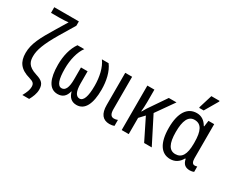

<svg xmlns="http://www.w3.org/2000/svg" viewBox="-124 -1291 2459 2008"><g transform="rotate(30 1106.0 -287.0)"><path d="M238 202H320C343 161 363 114 363 66C363 -6 333 -32 258 -55C142 -91 132 -148 132 -207C132 -280 162 -367 257 -528L365 -708V-760H68V-692H169C215 -692 258 -695 277 -698L193 -559C102 -409 47 -310 47 -197C47 -88 93 -23 214 11C266 26 280 42 280 81C280 115 267 149 238 202Z M550 10C610 10 647 -22 663 -87H666C683 -22 721 10 779 10C880 10 928 -91 928 -260C928 -365 905 -468 853 -537H772C822 -470 845 -364 845 -260C845 -130 821 -64 773 -64C729 -65 705 -112 705 -208V-354H625V-208C625 -115 603 -64 557 -64C508 -64 485 -129 485 -260C485 -368 511 -473 559 -537H477C427 -467 402 -366 402 -260C402 -91 448 10 550 10Z M1176 10C1200 10 1219 6 1234 0V-72C1219 -66 1205 -63 1190 -63C1155 -63 1137 -87 1137 -147V-537H1054V-149C1054 -43 1095 9 1176 10Z M1673 -537H1580L1434 -323C1425 -308 1414 -289 1404 -272H1400C1403 -302 1406 -343 1406 -387V-537H1321V0H1406V-196L1464 -258L1592 0H1684L1521 -321Z M1907 -606H1961L2055 -767V-776H1956L1907 -617ZM1910 10C1970 10 2015 -21 2044 -74H2051C2063 -13 2095 10 2149 10C2165 10 2187 5 2196 0V-65C2188 -62 2177 -60 2166 -60C2142 -60 2128 -81 2128 -126V-537H2059L2049 -465H2044C2013 -520 1969 -547 1915 -547C1803 -547 1736 -451 1736 -267C1736 -84 1801 10 1910 10ZM1931 -62C1858 -62 1821 -125 1821 -266C1821 -401 1854 -474 1929 -474C2011 -474 2045 -407 2045 -267V-253C2045 -123 2008 -62 1931 -62Z"/></g></svg>

Font: Noto Sans Condensed
Style: Regular
Weight: 400
Width: 3
Designer: Monotype Design Team
Foundry: Monotype Imaging Inc.
Version: Version 2.013